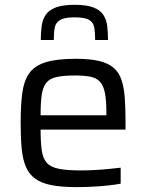

<svg xmlns="http://www.w3.org/2000/svg" viewBox="-20 -759 599 787"><path d="M294.3 8Q232.4 8 190.9 -0.1Q149.4 -8.2 124 -26.8Q98.7 -45.3 85.9 -75.6Q73.1 -105.9 68.9 -150.1Q64.7 -194.3 64.7 -254Q64.7 -325.2 71 -375.4Q77.4 -425.7 98.8 -457.2Q120.1 -488.8 165.9 -503.4Q211.7 -518 290.2 -518Q349 -518 386.7 -508.9Q424.3 -499.8 446.2 -480.7Q468.1 -461.6 478.3 -430.5Q488.6 -399.5 491.6 -355.8Q494.6 -312.1 494.6 -254.9V-227.8H146.4Q146.4 -175.9 151.1 -143Q155.7 -110 171.5 -92Q187.3 -74 220.8 -67.2Q254.2 -60.4 311.8 -60.4Q336 -60.4 364.9 -61.9Q393.7 -63.3 422.7 -66.1Q451.6 -68.8 474.6 -71.7V-6.1Q454 -2.1 423.4 1.2Q392.8 4.5 359.3 6.2Q325.7 8 294.3 8ZM416.1 -269.1V-296Q416.1 -347.5 410 -378.2Q403.9 -408.8 389.4 -424.3Q374.9 -439.8 349.9 -444.7Q325 -449.6 287.7 -449.6Q240.3 -449.6 212.2 -443.4Q184.2 -437.3 170 -419.9Q155.8 -402.5 151.1 -370.6Q146.4 -338.6 146.4 -286.4H435ZM286 -739.3Q335.1 -739.3 362.7 -728.5Q390.3 -717.7 403.2 -698.5Q416.1 -679.2 419.4 -652.9Q422.7 -626.6 422.7 -595H370Q370 -625.4 366.5 -646.1Q363 -666.7 345.5 -677.3Q328 -687.9 286 -687.9Q244.5 -687.9 226.5 -677.3Q208.4 -666.7 204.5 -646.1Q200.5 -625.4 200.5 -595H147.2Q147.2 -626.6 150.8 -652.9Q154.4 -679.2 167.5 -698.5Q180.7 -717.7 208.8 -728.5Q236.9 -739.3 286 -739.3Z"/></svg>

Font: Saira Thin
Style: Regular
Weight: 100
Designer: Hector Gatti with collaboration of the Omnibus-Type team
Foundry: Omnibus-Type
Version: Version 1.101